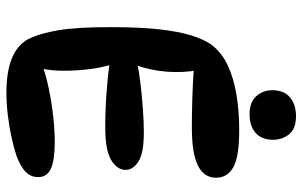

<svg xmlns="http://www.w3.org/2000/svg" viewBox="-196 -762 963 612"><g transform="rotate(90 286.0 -455.5)"><path d="M394 -736Q480 -736 513 -717Q546 -698 546 -662Q546 -624 507.5 -604.5Q469 -585 386 -585Q345 -585 293.5 -586.5Q242 -588 187 -592L203 -604Q212 -558 208 -505Q204 -452 186 -404L181 -411Q209 -417 247.5 -421.5Q286 -426 327 -429Q368 -432 402 -432Q467 -432 494 -415Q521 -398 521 -374Q521 -347 490 -328Q459 -309 385 -309Q330 -309 275.5 -313Q221 -317 171 -324L183 -336Q194 -304 199.5 -261.5Q205 -219 205 -176.5Q205 -134 197 -102L186 -108Q219 -120 262 -129Q305 -138 349.5 -143Q394 -148 433 -148Q489 -148 516.5 -136Q544 -124 544 -95Q544 -73 528.5 -56.5Q513 -40 476 -26Q452 -18 418.5 -10.5Q385 -3 347.5 1.5Q310 6 273 6Q209 6 166.5 -11Q124 -28 105 -62Q86 -99 76 -159Q66 -219 66 -323Q66 -419 73 -481.5Q80 -544 92.5 -583.5Q105 -623 121 -646Q146 -680 188 -699.5Q230 -719 283 -727.5Q336 -736 394 -736ZM350 -917Q390 -917 407.5 -895Q425 -873 425 -844Q425 -808 403.5 -788.5Q382 -769 343 -769Q305 -769 286 -790.5Q267 -812 267 -841Q267 -879 290 -898Q313 -917 350 -917Z"/></g></svg>

Font: DynaPuff
Style: Regular
Weight: 400
Designer: Toshi Omagari, Jennifer Daniel
Foundry: Google Fonts
Version: Version 2.000